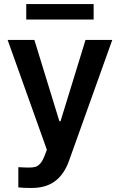

<svg xmlns="http://www.w3.org/2000/svg" viewBox="-20 -727 592 946"><path d="M70.3 196.3V96.7Q101.6 98.6 123 98.6Q141.6 98.6 154.1 95.2Q166.5 91.8 178.2 78.9Q189.9 65.9 200.2 39.1L210.9 10.7L17.6 -530.3H149.4L272.5 -129.9H278.3L401.4 -530.3H533.2L320.3 64.5Q296.9 130.9 252 165Q207 199.2 134.8 199.2Q93.8 199.2 70.3 196.3ZM441.4 -630.9H109.4V-707H441.4Z"/></svg>

Font: Pretendard Std SemiBold
Style: Regular
Weight: 600
Designer: Base glyphs from Inter by Rasmus Andersson; Hangeul glyphs from Noto Sans CJK(Source Han Sans) by Jang Soo-young and Kan
Foundry: Kil Hyung-jin
Version: Version 1.309